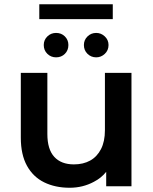

<svg xmlns="http://www.w3.org/2000/svg" viewBox="-20 -877 721 904"><path d="M308 7Q240 7 188 -18.5Q136 -44 107 -96.5Q78 -149 78 -229V-534H203V-246Q203 -174 235.5 -138.5Q268 -103 328 -103Q372 -103 404.5 -121Q437 -139 455.5 -175Q474 -211 474 -264V-534H599V0H480V-68Q457 -39 422 -21Q370 7 308 7ZM433 -607Q409 -607 392 -623.5Q375 -640 375 -665Q375 -689 392 -705.5Q409 -722 433 -722Q456 -722 473.5 -705.5Q491 -689 491 -665Q491 -640 473.5 -623.5Q456 -607 433 -607ZM244 -607Q220 -607 203 -623.5Q186 -640 186 -665Q186 -689 203 -705.5Q220 -722 244 -722Q269 -722 285.5 -705.5Q302 -689 302 -665Q302 -640 285.5 -623.5Q269 -607 244 -607ZM165 -787V-857H511V-787Z"/></svg>

Font: Montserrat Thin SemiBold
Style: Regular
Weight: 600
Version: Version 9.000